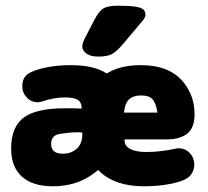

<svg xmlns="http://www.w3.org/2000/svg" viewBox="-20 -641 729 672"><path d="M266 -261Q242 -262 231.5 -262Q221 -262 217 -262Q213 -262 208 -262Q109 -262 65 -231Q19 -198 19 -121Q19 -57 56.5 -23Q94 11 165 11Q224 11 271 -11.5Q318 -34 358 -81Q384 -110 395 -141Q406 -172 406 -212V-225Q406 -283 402 -309Q398 -335 385 -353Q344 -413 228 -413Q179 -413 137 -404Q95 -395 76 -381Q58 -367 58 -339Q58 -316 74 -299.5Q90 -283 112 -283Q120 -283 131 -287Q148 -293 169 -296.5Q190 -300 206 -300Q238 -300 251.5 -292Q265 -284 266 -264ZM268 -177V-165Q268 -155 264.5 -145Q261 -135 255 -127Q234 -103 200 -103Q159 -103 159 -137Q159 -152 166 -160.5Q173 -169 187 -172Q198 -174 216.5 -176Q235 -178 250 -178Q254 -178 257.5 -178Q261 -178 268 -177ZM416 -153H563Q609 -153 635 -173Q661 -193 661 -242Q661 -303 624 -351Q576 -413 472 -413Q378 -413 326.5 -362.5Q275 -312 275 -218V-185Q275 -91 329.5 -40Q384 11 484 11Q536 11 579.5 2Q623 -7 640 -21Q649 -28 654.5 -40Q660 -52 660 -64Q660 -89 644 -105.5Q628 -122 605 -122Q599 -122 591 -120Q575 -116 547 -112.5Q519 -109 493 -109Q456 -109 436 -119.5Q416 -130 416 -149ZM531 -247H414Q417 -279 431.5 -293Q446 -307 474 -307Q501 -307 513.5 -294Q526 -281 531 -247ZM489 -590Q489 -600 482.5 -607Q476 -614 455.5 -617.5Q435 -621 392 -621Q358 -621 342 -611.5Q326 -602 310 -571L276 -505Q268 -489 268 -478Q268 -465 282 -454Q296 -443 324 -443Q356 -443 372.5 -452Q389 -461 414 -491L478 -567Q489 -579 489 -590Z"/></svg>

Font: Beiruti Black
Style: Regular
Weight: 900
Designer: Arlette Boutros
Foundry: Boutros
Version: Version 1.41